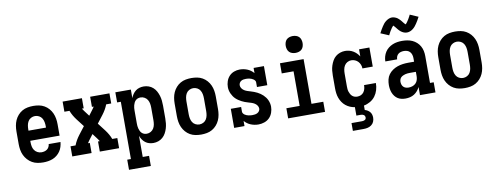

<svg xmlns="http://www.w3.org/2000/svg" viewBox="-74 -1166 4648 1793"><g transform="rotate(-10 2250.0 -270.0)"><path d="M252 8Q225 8 198 3Q171 -2 147.5 -15.5Q124 -29 105.5 -49.5Q87 -70 75.5 -94.5Q64 -119 59.5 -146Q55 -173 55 -200V-320Q55 -347 59.5 -374Q64 -401 75 -425.5Q86 -450 104 -470.5Q122 -491 145.5 -504.5Q169 -518 196 -523Q223 -528 250 -528Q277 -528 304 -523Q331 -518 354.5 -504.5Q378 -491 396 -470.5Q414 -450 425 -425.5Q436 -401 440.5 -374Q445 -347 445 -320V-212H167V-200Q167 -180 170.5 -160Q174 -140 185 -123.5Q196 -107 214 -97.5Q232 -88 252 -88Q266 -88 280 -91.5Q294 -95 305.5 -103.5Q317 -112 323.5 -125Q330 -138 331 -152H443Q441 -129 434 -106.5Q427 -84 414 -65Q401 -46 382.5 -31Q364 -16 342.5 -7.5Q321 1 298 4.5Q275 8 252 8ZM167 -308H333V-320Q333 -340 329.5 -359.5Q326 -379 316 -396Q306 -413 288 -422.5Q270 -432 250 -432Q230 -432 212 -422.5Q194 -413 184 -396Q174 -379 170.5 -359.5Q167 -340 167 -320Z M528 0V-96H576Q585 -120 598 -142.5Q611 -165 627 -186L684 -260L627 -334Q611 -355 598 -377.5Q585 -400 576 -424H528V-520H711V-424H694Q699 -416 704.5 -408Q710 -400 716 -392L750 -347L784 -392Q790 -400 795.5 -408Q801 -416 806 -424H789V-520H972V-424H924Q915 -400 902 -377.5Q889 -355 873 -334L816 -260L873 -186Q889 -165 902 -142.5Q915 -120 924 -96H972V0H789V-96H806Q801 -104 795.5 -112Q790 -120 784 -128L750 -173L716 -128Q710 -120 704.5 -112Q699 -104 694 -96H711V0Z M1028 215V119H1063V-424H1028V-520H1175V-439Q1182 -458 1193.5 -475Q1205 -492 1221 -504.5Q1237 -517 1257 -522.5Q1277 -528 1297 -528Q1321 -528 1344 -520Q1367 -512 1385 -496Q1403 -480 1414.5 -459Q1426 -438 1433 -415Q1440 -392 1442.5 -368Q1445 -344 1445 -320V-200Q1445 -176 1442.5 -152Q1440 -128 1433 -105Q1426 -82 1414.5 -61Q1403 -40 1385 -24Q1367 -8 1344 0Q1321 8 1297 8Q1277 8 1257 2.5Q1237 -3 1221 -15.5Q1205 -28 1193.5 -45Q1182 -62 1175 -81V119H1235V215ZM1251 -88Q1271 -88 1288.5 -98Q1306 -108 1316 -124.5Q1326 -141 1329.5 -160.5Q1333 -180 1333 -200V-320Q1333 -340 1329.5 -359.5Q1326 -379 1316 -395.5Q1306 -412 1288.5 -422Q1271 -432 1251 -432Q1238 -432 1226 -428Q1214 -424 1204.5 -415Q1195 -406 1189.5 -394.5Q1184 -383 1180.5 -370.5Q1177 -358 1176 -345.5Q1175 -333 1175 -320V-200Q1175 -187 1176 -174.5Q1177 -162 1180.5 -149.5Q1184 -137 1189.5 -125.5Q1195 -114 1204.5 -105Q1214 -96 1226 -92Q1238 -88 1251 -88Z M1750 8Q1723 8 1696 3Q1669 -2 1645.5 -15.5Q1622 -29 1604 -49.5Q1586 -70 1575 -94.5Q1564 -119 1559.5 -146Q1555 -173 1555 -200V-320Q1555 -347 1559.5 -374Q1564 -401 1575 -425.5Q1586 -450 1604 -470.5Q1622 -491 1645.5 -504.5Q1669 -518 1696 -523Q1723 -528 1750 -528Q1777 -528 1804 -523Q1831 -518 1854.5 -504.5Q1878 -491 1896 -470.5Q1914 -450 1925 -425.5Q1936 -401 1940.5 -374Q1945 -347 1945 -320V-200Q1945 -173 1940.5 -146Q1936 -119 1925 -94.5Q1914 -70 1896 -49.5Q1878 -29 1854.5 -15.5Q1831 -2 1804 3Q1777 8 1750 8ZM1750 -88Q1770 -88 1788 -97.5Q1806 -107 1816 -124Q1826 -141 1829.5 -160.5Q1833 -180 1833 -200V-320Q1833 -340 1829.5 -359.5Q1826 -379 1816 -396Q1806 -413 1788 -422.5Q1770 -432 1750 -432Q1730 -432 1712 -422.5Q1694 -413 1684 -396Q1674 -379 1670.5 -359.5Q1667 -340 1667 -320V-200Q1667 -180 1670.5 -160.5Q1674 -141 1684 -124Q1694 -107 1712 -97.5Q1730 -88 1750 -88Z M2293 8Q2274 8 2256 4.5Q2238 1 2220.5 -6Q2203 -13 2188 -24Q2173 -35 2161 -49V0H2063V-181H2161V-136Q2161 -127 2167 -119Q2173 -111 2180.5 -106Q2188 -101 2196.5 -97.5Q2205 -94 2214.5 -92Q2224 -90 2233 -89Q2242 -88 2251 -88Q2264 -88 2276.5 -90Q2289 -92 2300 -98Q2311 -104 2318 -114.5Q2325 -125 2325 -137Q2325 -153 2315.5 -166.5Q2306 -180 2292.5 -188.5Q2279 -197 2263.5 -202Q2248 -207 2232.5 -211.5Q2217 -216 2202 -221.5Q2187 -227 2173 -234.5Q2159 -242 2145.5 -251Q2132 -260 2120.5 -271Q2109 -282 2100 -295.5Q2091 -309 2084.5 -323.5Q2078 -338 2074.5 -353.5Q2071 -369 2071 -385Q2071 -413 2080 -440Q2089 -467 2108 -487.5Q2127 -508 2153.5 -518Q2180 -528 2208 -528Q2227 -528 2245 -524.5Q2263 -521 2280 -514Q2297 -507 2312 -496Q2327 -485 2339 -471V-520H2437V-339H2339V-384Q2339 -393 2333.5 -400.5Q2328 -408 2320 -413.5Q2312 -419 2303.5 -422.5Q2295 -426 2286 -428Q2277 -430 2268 -431Q2259 -432 2250 -432Q2238 -432 2226.5 -430Q2215 -428 2205 -422Q2195 -416 2189 -405.5Q2183 -395 2183 -383Q2183 -367 2192.5 -353.5Q2202 -340 2215.5 -331.5Q2229 -323 2244.5 -318Q2260 -313 2275 -308.5Q2290 -304 2305 -298.5Q2320 -293 2334.5 -285.5Q2349 -278 2362 -269Q2375 -260 2386.5 -249Q2398 -238 2407.5 -225Q2417 -212 2423.5 -197.5Q2430 -183 2433.5 -167Q2437 -151 2437 -135Q2437 -107 2427 -79Q2417 -51 2397 -31Q2377 -11 2349 -1.5Q2321 8 2293 8Z M2575 0V-96H2701V-424H2589V-520H2813V-96H2925V0ZM2750 -590Q2734 -590 2718 -595Q2702 -600 2691 -611Q2680 -622 2675 -638Q2670 -654 2670 -670Q2670 -686 2675 -702Q2680 -718 2691 -729Q2702 -740 2718 -745Q2734 -750 2750 -750Q2766 -750 2782 -745Q2798 -740 2809 -729Q2820 -718 2825 -702Q2830 -686 2830 -670Q2830 -654 2825 -638Q2820 -622 2809 -611Q2798 -600 2782 -595Q2766 -590 2750 -590Z M3150 220V146H3250Q3257 146 3263.5 144.5Q3270 143 3276 140Q3282 137 3285.5 131Q3289 125 3289 118Q3289 111 3286 104Q3283 97 3277.5 93Q3272 89 3264.5 87Q3257 85 3250 85H3207V5Q3184 2 3162 -7.5Q3140 -17 3122 -31.5Q3104 -46 3090.5 -66Q3077 -86 3069 -108Q3061 -130 3058 -153.5Q3055 -177 3055 -200V-320Q3055 -344 3057.5 -368Q3060 -392 3067.5 -415Q3075 -438 3087 -459.5Q3099 -481 3117.5 -496.5Q3136 -512 3159.5 -520Q3183 -528 3207 -528Q3227 -528 3246.5 -523Q3266 -518 3283 -508Q3300 -498 3314 -484Q3328 -470 3339 -453V-520H3437V-339H3339Q3339 -357 3332.5 -374Q3326 -391 3313.5 -404.5Q3301 -418 3284 -425Q3267 -432 3249 -432Q3229 -432 3211.5 -422Q3194 -412 3184 -395.5Q3174 -379 3170.5 -359.5Q3167 -340 3167 -320V-200Q3167 -187 3168 -174Q3169 -161 3173 -148.5Q3177 -136 3183.5 -124.5Q3190 -113 3199.5 -104.5Q3209 -96 3221.5 -92Q3234 -88 3247 -88Q3265 -88 3281 -95Q3297 -102 3307.5 -116Q3318 -130 3322.5 -147Q3327 -164 3327 -182V-183H3439V-181Q3439 -148 3429.5 -116.5Q3420 -85 3401 -59.5Q3382 -34 3353.5 -17.5Q3325 -1 3293 5V47Q3307 51 3319.5 58.5Q3332 66 3341 77Q3350 88 3354 102Q3358 116 3358 131Q3358 151 3350 169.5Q3342 188 3325.5 200Q3309 212 3289.5 216Q3270 220 3250 220Z M3688 8Q3669 8 3650 4Q3631 0 3615 -10Q3599 -20 3587 -35.5Q3575 -51 3568 -68.5Q3561 -86 3558 -105Q3555 -124 3555 -143Q3555 -169 3561 -195Q3567 -221 3582.5 -242Q3598 -263 3620 -278Q3642 -293 3666.5 -301.5Q3691 -310 3717 -313.5Q3743 -317 3769 -317H3825V-351Q3825 -367 3820.5 -382.5Q3816 -398 3805.5 -410Q3795 -422 3779.5 -427Q3764 -432 3748 -432Q3734 -432 3720 -428.5Q3706 -425 3695 -416Q3684 -407 3678.5 -393.5Q3673 -380 3673 -366H3561Q3561 -389 3567.5 -412Q3574 -435 3586.5 -454.5Q3599 -474 3617.5 -488.5Q3636 -503 3657.5 -512Q3679 -521 3702 -524.5Q3725 -528 3748 -528Q3773 -528 3797.5 -524Q3822 -520 3844 -510Q3866 -500 3884.5 -483.5Q3903 -467 3915 -445.5Q3927 -424 3932 -400Q3937 -376 3937 -351V-96H3972V0H3825V-77Q3816 -58 3802 -41.5Q3788 -25 3770 -13.5Q3752 -2 3730.5 3Q3709 8 3688 8ZM3734 -88Q3752 -88 3770 -94Q3788 -100 3801 -113Q3814 -126 3819.5 -144Q3825 -162 3825 -180V-221H3769Q3757 -221 3745.5 -220Q3734 -219 3723 -216Q3712 -213 3701.5 -208Q3691 -203 3683 -195.5Q3675 -188 3671 -176.5Q3667 -165 3667 -154Q3667 -141 3671 -128Q3675 -115 3684.5 -105.5Q3694 -96 3707 -92Q3720 -88 3734 -88ZM3808 -597Q3800 -597 3792.5 -598.5Q3785 -600 3778.5 -602.5Q3772 -605 3765 -609Q3758 -613 3752.5 -617Q3747 -621 3741 -627Q3735 -633 3730 -638.5Q3725 -644 3721 -649.5Q3717 -655 3711 -662Q3705 -669 3701 -673.5Q3697 -678 3692 -683Q3690 -681 3686 -676.5Q3682 -672 3680.5 -670Q3679 -668 3676.5 -665Q3674 -662 3672 -658.5Q3670 -655 3667.5 -651Q3665 -647 3662 -643Q3659 -639 3656.5 -634Q3654 -629 3651 -623.5Q3648 -618 3645 -612.5Q3642 -607 3639 -600L3561 -633Q3570 -651 3579 -666Q3588 -681 3596 -693.5Q3604 -706 3613 -717Q3622 -728 3634.5 -737.5Q3647 -747 3662 -753.5Q3677 -760 3692 -760Q3698 -760 3703.5 -759Q3709 -758 3714 -756.5Q3719 -755 3724 -753Q3729 -751 3734 -748.5Q3739 -746 3742.5 -743.5Q3746 -741 3750.5 -737Q3755 -733 3759.5 -729Q3764 -725 3767.5 -721Q3771 -717 3774 -713.5Q3777 -710 3780 -706Q3783 -702 3787 -697Q3791 -692 3795 -687.5Q3799 -683 3801.5 -680Q3804 -677 3808 -674Q3810 -676 3814 -680Q3818 -684 3819.5 -686.5Q3821 -689 3823.5 -692Q3826 -695 3828 -698.5Q3830 -702 3832.5 -705.5Q3835 -709 3838 -713.5Q3841 -718 3843.5 -723Q3846 -728 3849 -733Q3852 -738 3855 -744Q3858 -750 3861 -757L3939 -723Q3930 -705 3921 -690Q3912 -675 3904 -663Q3896 -651 3887 -640Q3878 -629 3865.5 -619Q3853 -609 3838 -603Q3823 -597 3808 -597Z M4250 8Q4223 8 4196 3Q4169 -2 4145.5 -15.5Q4122 -29 4104 -49.5Q4086 -70 4075 -94.5Q4064 -119 4059.5 -146Q4055 -173 4055 -200V-320Q4055 -347 4059.5 -374Q4064 -401 4075 -425.5Q4086 -450 4104 -470.5Q4122 -491 4145.5 -504.5Q4169 -518 4196 -523Q4223 -528 4250 -528Q4277 -528 4304 -523Q4331 -518 4354.5 -504.5Q4378 -491 4396 -470.5Q4414 -450 4425 -425.5Q4436 -401 4440.5 -374Q4445 -347 4445 -320V-200Q4445 -173 4440.5 -146Q4436 -119 4425 -94.5Q4414 -70 4396 -49.5Q4378 -29 4354.5 -15.5Q4331 -2 4304 3Q4277 8 4250 8ZM4250 -88Q4270 -88 4288 -97.5Q4306 -107 4316 -124Q4326 -141 4329.5 -160.5Q4333 -180 4333 -200V-320Q4333 -340 4329.5 -359.5Q4326 -379 4316 -396Q4306 -413 4288 -422.5Q4270 -432 4250 -432Q4230 -432 4212 -422.5Q4194 -413 4184 -396Q4174 -379 4170.5 -359.5Q4167 -340 4167 -320V-200Q4167 -180 4170.5 -160.5Q4174 -141 4184 -124Q4194 -107 4212 -97.5Q4230 -88 4250 -88Z"/></g></svg>

Font: Iosevka Curly Slab
Style: Bold
Weight: 700
Monospace: yes
Designer: Belleve Invis
Foundry: Belleve Invis
Version: Version 22.1.2; ttfautohint (v1.8.4)